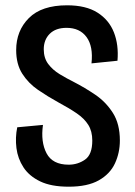

<svg xmlns="http://www.w3.org/2000/svg" viewBox="-20 -692 509 724"><path d="M239 12Q173 12 131.5 -8Q90 -28 68.5 -61Q47 -94 42 -133.5Q37 -173 45 -212L142 -221Q133 -157 155.5 -114Q178 -71 239 -71Q273 -71 300.5 -90Q328 -109 328 -162Q328 -197 313 -221Q298 -245 269.5 -264.5Q241 -284 200 -306Q160 -328 123.5 -353Q87 -378 64 -414Q41 -450 41 -503Q41 -576 89 -624Q137 -672 233 -672Q304 -672 347.5 -644.5Q391 -617 409.5 -570Q428 -523 423 -463L325 -453Q332 -517 306.5 -552Q281 -587 231 -587Q190 -587 167.5 -564.5Q145 -542 145 -506Q145 -473 162 -450.5Q179 -428 205.5 -412Q232 -396 260 -382Q299 -362 339 -335Q379 -308 405.5 -266.5Q432 -225 432 -162Q432 -116 413.5 -76Q395 -36 352.5 -12Q310 12 239 12Z"/></svg>

Font: Bricolage Grotesque 10pt Condensed Medium
Style: Regular
Weight: 500
Width: 3
Designer: Mathieu Triay
Foundry: Atelier Triay
Version: Version 1.000; ttfautohint (v1.8.4.7-5d5b);gftools[0.9.32]